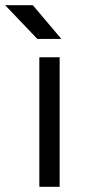

<svg xmlns="http://www.w3.org/2000/svg" viewBox="-73 -721 330 741"><path d="M71.2 -570.7H163.8L53.7 -701H-53.2ZM78.8 0H157.2V-500H78.8Z"/></svg>

Font: Unageo Variable
Style: Regular
Weight: 300
Designer: Richard Sepsi
Foundry: Richard Sepsi
Version: Version 2.200